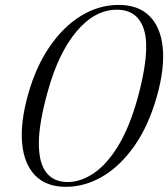

<svg xmlns="http://www.w3.org/2000/svg" viewBox="-20 -730 667 761"><path d="M450.5 -710.5Q528.5 -710.5 572.8 -666.2Q617 -622 625 -541Q633 -460 602.5 -350.5Q570 -234 514 -153.5Q458 -73 387.5 -31.2Q317 10.5 241 10.5Q163.5 10.5 119.5 -34.5Q75.5 -79.5 67.8 -161.5Q60 -243.5 91 -354.5Q121.5 -464 176 -544Q230.5 -624 301 -667.2Q371.5 -710.5 450.5 -710.5ZM525.5 -341Q575.5 -524 552 -607.8Q528.5 -691.5 443 -691.5Q356 -691.5 283.8 -606Q211.5 -520.5 169 -366.5Q134 -241 134 -162Q134 -83 163.8 -45.8Q193.5 -8.5 247.5 -8.5Q300.5 -8.5 352.2 -43.8Q404 -79 448.8 -152.5Q493.5 -226 525.5 -341Z"/></svg>

Font: Fraunces 72pt Light
Style: Italic
Weight: 300
Italic angle: -16°
Version: Version 1.000;[b76b70a41]